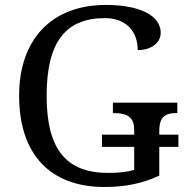

<svg xmlns="http://www.w3.org/2000/svg" viewBox="-20 -744 754 774"><path d="M391.1 -201.2V-151.9H521V-59.1C493.2 -50.8 455.6 -46.9 417 -46.9C247.6 -46.9 168 -140.6 168 -357.9C168 -574.2 244.1 -670.9 402.8 -670.9C486.3 -670.9 535.2 -619.6 535.2 -542C589.4 -542 627.9 -571.3 627.9 -611.8C627.9 -679.7 546.4 -724.1 407.2 -724.1C188.5 -724.1 57.1 -585.9 57.1 -357.9C57.1 -124 180.7 9.8 400.9 9.8C486.8 9.8 555.2 -4.9 622.1 -36.1V-151.9H699.2V-201.2H622.1V-215.8C622.1 -264.2 637.7 -288.1 690.9 -288.1H694.8V-330.1H435.1V-288.1H439C499.5 -288.1 521 -266.6 521 -220.2V-201.2Z"/></svg>

Font: The Erased English
Style: Regular
Weight: 400
Designer: Monotype Design team + ligartures altered by 180 Amsterdam
Foundry: Monotype Imaging Inc.
Version: Version 1.030;Glyphs 3.1.2 (3151)